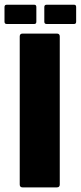

<svg xmlns="http://www.w3.org/2000/svg" viewBox="-32 -812 350 832"><path d="M66 0Q53.5 0 53.5 -12.5V-654Q53.5 -666.5 66 -666.5H214.5Q227 -666.5 227 -654V-12.5Q227 0 214.5 0ZM-2.5 -708Q-12.5 -708 -12.5 -718V-781.5Q-12.5 -791.5 -2.5 -791.5H116.5Q125.5 -791.5 125.5 -781.5V-718Q125.5 -708 116.5 -708ZM170 -708Q160 -708 160 -718V-781.5Q160 -791.5 170 -791.5H289Q298 -791.5 298 -781.5V-718Q298 -708 289 -708Z"/></svg>

Font: Jaro 24pt
Style: Regular
Weight: 400
Designer: Agyei Archer, Celine Hurka, Mirko Velimirović
Version: Version 1.000